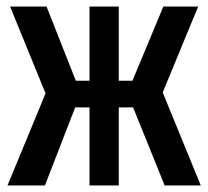

<svg xmlns="http://www.w3.org/2000/svg" viewBox="-20 -570 640 590"><path d="M3 0H118L211 -240H255V0H345V-240H389L486 0H597L480 -286L589 -550H482L387 -322H345V-550H255V-322H213L123 -550H11L120 -283Z"/></svg>

Font: JetBrains Mono
Style: Bold
Weight: 558
Monospace: yes
Designer: Philipp Nurullin, Konstantin Bulenkov
Foundry: JetBrains
Version: Version 2.305